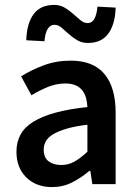

<svg xmlns="http://www.w3.org/2000/svg" viewBox="-20 -750 556 782"><path d="M192 12Q127 12 87 -27.5Q47 -67 47 -132Q47 -171 63.5 -201.5Q80 -232 115.5 -254Q151 -276 205.5 -291Q260 -306 336 -314Q335 -333 330.5 -350.5Q326 -368 315.5 -381.5Q305 -395 288 -402.5Q271 -410 246 -410Q210 -410 175.5 -396Q141 -382 108 -362L66 -439Q107 -465 158 -484Q209 -503 268 -503Q360 -503 405.5 -448.5Q451 -394 451 -291V0H356L348 -54H344Q311 -26 273.5 -7Q236 12 192 12ZM229 -78Q259 -78 283.5 -92Q308 -106 336 -132V-242Q286 -236 252 -226Q218 -216 197 -203.5Q176 -191 167 -175Q158 -159 158 -141Q158 -108 178 -93Q198 -78 229 -78ZM338 -575Q313 -575 294 -586.5Q275 -598 259.5 -612Q244 -626 230.5 -637.5Q217 -649 202 -649Q167 -649 161 -582L87 -586Q89 -655 117 -692.5Q145 -730 200 -730Q225 -730 244 -718.5Q263 -707 278.5 -693Q294 -679 308 -667.5Q322 -656 337 -656Q355 -656 364.5 -673.5Q374 -691 377 -723L451 -719Q449 -651 421 -613Q393 -575 338 -575Z"/></svg>

Font: Giro Sans Semibold
Style: Regular
Weight: 600
Designer: Paul D. Hunt
Foundry: Adobe Systems Incorporated
Version: Version 1.000;PS 1.0;hotconv 1.0.88;makeotf.lib2.5.647800